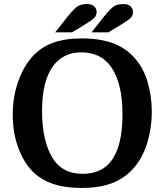

<svg xmlns="http://www.w3.org/2000/svg" viewBox="-20 -920 814 950"><path d="M731 -368Q731 -285 707 -208Q683 -131 631 -77Q588 -33 528 -11.5Q468 10 384 10Q300 10 240 -11Q180 -32 139 -74Q96 -119 69.5 -191.5Q43 -264 43 -352Q43 -439 69.5 -515.5Q96 -592 143 -643Q185 -688 244 -709Q303 -730 387 -730Q467 -730 528 -710Q589 -690 634 -646Q686 -594 708.5 -520.5Q731 -447 731 -368ZM188 -371Q188 -293 202.5 -233Q217 -173 242 -135Q266 -98 302 -79Q338 -60 390 -60Q484 -60 532 -126Q558 -161 572 -218Q586 -275 586 -354Q586 -433 571.5 -491.5Q557 -550 531 -587Q505 -625 467.5 -643Q430 -661 383 -661Q336 -661 301.5 -643.5Q267 -626 244 -595Q188 -521 188 -371ZM253 -760 313 -836Q335 -864 350 -877.5Q365 -891 378.5 -895.5Q392 -900 411 -900Q435 -900 446.5 -888Q458 -876 458 -861Q458 -848 452 -838.5Q446 -829 430 -818Q414 -807 383 -788L336 -760ZM433 -760 493 -836Q515 -864 530 -877.5Q545 -891 558.5 -895.5Q572 -900 591 -900Q615 -900 626.5 -888Q638 -876 638 -861Q638 -848 632 -838.5Q626 -829 610 -818Q594 -807 563 -788L516 -760Z"/></svg>

Font: Domine
Style: Regular
Weight: 400
Designer: Pablo Impallari, Rodrigo Fuenzalida, Brenda Gallo
Foundry: Pablo Impallari, Rodrigo Fuenzalida, Brenda Gallo
Version: Version 2.000;September 19, 2022;FontCreator 14.0.0.2877 64-